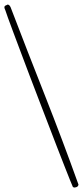

<svg xmlns="http://www.w3.org/2000/svg" viewBox="-95 -757 373 863"><path d="M232.4 83Q229.5 77.1 219.7 52.5Q210 27.8 194.8 -10.3Q179.7 -48.3 160.9 -97.2Q142.1 -146 121.3 -200.2Q100.6 -254.4 78.6 -311.3Q56.6 -368.2 36.1 -422.4Q15.6 -476.6 -2.9 -525.9Q-21.5 -575.2 -35.9 -613.8Q-50.3 -652.3 -59.6 -678Q-68.8 -703.6 -70.8 -710.4Q-71.8 -712.9 -73.5 -716.8Q-75.2 -720.7 -75.2 -724.6Q-75.2 -729.5 -69.8 -732.4Q-69.3 -732.4 -65.7 -733.9Q-62 -735.4 -59.6 -736.8Q-58.6 -736.8 -54.4 -734.1Q-50.3 -731.4 -47.4 -724.6Q28.8 -525.4 107.2 -327.1Q185.5 -128.9 257.8 72.8Q256.8 78.1 253.9 80.8Q251 83.5 247.1 84.5Q242.7 85.9 240.2 85.9Q235.4 85.9 232.4 83Z"/></svg>

Font: IM FELL French Canon
Style: Regular
Weight: 400
Designer: Igino Marini
Foundry: Igino Marini,
Version: 3.00